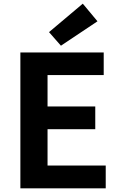

<svg xmlns="http://www.w3.org/2000/svg" viewBox="-20 -1026 655 1046"><path d="M91 0V-740H545V-617H239V-446H499V-322H239V-124H556V0ZM312 -777 247 -851 431 -1006 511 -910Z"/></svg>

Font: Noto Sans Korean Bold
Style: Bold
Weight: 700
Designer: Ryoko NISHIZUKA  (kana & ideographs); Paul D. Hunt (Latin, Greek & Cyrillic); Wenlong ZHANG  (bopomofo); Sandoll Communi
Foundry: Adobe Systems Incorporated
Version: Version 1.000;PS 1;hotconv 1.0.78;makeotf.lib2.5.61930